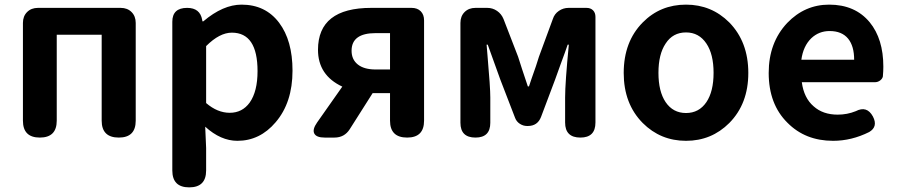

<svg xmlns="http://www.w3.org/2000/svg" viewBox="-20 -594 3876 829"><path d="M152 0Q79 0 79 -73V-495Q79 -524 97 -542Q115 -560 144 -560H322H501Q530 -560 548 -542Q566 -524 566 -495V-73Q566 0 493 0Q419 0 419 -73V-444H225V-73Q225 0 152 0Z M797 215Q724 215 724 142V-172V-500Q724 -560 788 -560Q844 -560 853 -508L854 -502H858Q943 -574 1023 -574Q1126 -574 1185 -496Q1243 -419 1243 -289Q1243 -151 1170 -66Q1102 14 1005 14Q933 14 866 -47L870 45V142Q870 215 797 215ZM972 -107Q1026 -107 1058 -151Q1092 -199 1092 -287Q1092 -453 981 -453Q928 -453 870 -395V-272V-149Q919 -107 972 -107Z M1382 0Q1346 0 1337 -17.5Q1328 -35 1349 -65L1458 -220Q1353 -269 1353 -379Q1353 -560 1583 -560H1697H1757Q1782 -560 1796.5 -545.5Q1811 -531 1811 -506V-73Q1811 0 1738 0Q1664 0 1664 -73V-192H1591H1589L1490 -36Q1467 0 1424 0ZM1602 -294H1664V-372V-451H1602Q1498 -451 1498 -375Q1498 -337 1525 -315.5Q1552 -294 1602 -294Z M2033 0Q1968 0 1968 -64V-495Q1968 -524 1986 -542Q2004 -560 2033 -560H2084Q2107 -560 2126 -547Q2145 -534 2154 -512L2217 -349Q2223 -331 2234 -296Q2251 -246 2259 -221H2264Q2268 -232 2275 -254Q2297 -315 2307 -349L2367 -512Q2374 -534 2393 -547Q2412 -560 2435 -560H2467H2512Q2530 -560 2540.5 -549.5Q2551 -539 2551 -521V-65Q2551 0 2486 0Q2420 0 2420 -65V-173Q2420 -236 2436 -401H2431Q2422 -374 2400 -315Q2384 -271 2377 -251L2316 -89Q2301 -50 2259 -50H2256Q2239 -50 2224.5 -59.5Q2210 -69 2204 -85L2140 -251Q2132 -274 2113 -326Q2094 -378 2086 -401H2081Q2082 -387 2085 -353Q2097 -217 2097 -173V-64Q2097 0 2033 0Z M2942 14Q2832 14 2755 -63Q2673 -146 2673 -279Q2673 -414 2755 -497Q2831 -574 2942 -574Q3052 -574 3129 -497Q3211 -413 3211 -279Q3211 -146 3129 -63Q3052 14 2942 14ZM2942 -106Q2998 -106 3030 -153Q3061 -199 3061 -279.5Q3061 -360 3030 -406Q2998 -454 2942 -454Q2885 -454 2854 -406Q2823 -360 2823 -279.5Q2823 -199 2854 -153Q2886 -106 2942 -106Z M3577 14Q3457 14 3380 -64Q3299 -144 3299 -279Q3299 -410 3379 -495Q3455 -574 3560 -574Q3672 -574 3735 -498Q3794 -426 3794 -306Q3794 -288 3792 -264Q3790 -254 3780 -246.5Q3770 -239 3757 -239H3614H3442Q3451 -171 3493 -135Q3533 -99 3597 -99Q3638 -99 3675 -114Q3723 -139 3749 -91Q3772 -47 3733 -24Q3657 14 3577 14ZM3440 -336H3554H3668Q3668 -395 3642 -427Q3615 -460 3562 -460Q3516 -460 3483 -429Q3448 -395 3440 -336Z"/></svg>

Font: GenSenRounded TW B
Style: Regular
Weight: 700
Version: Version 1.501;PS 1;hotconv 16.6.51;makeotf.lib2.5.65220